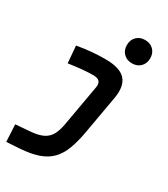

<svg xmlns="http://www.w3.org/2000/svg" viewBox="-236 -863 1058 1206"><g transform="rotate(30 293.0 -260.5)"><path d="M13.2 234.4 6.8 110.8 114.3 102.1Q171.4 97.2 204.1 80.1Q236.8 63 253.4 31Q270 -1 278.3 -49.8L330.6 -345.2Q340.8 -401.9 277.8 -401.9Q209 -401.9 100.6 -385.7L90.3 -508.8Q193.4 -527.3 293.5 -527.3Q400.9 -527.3 440.7 -481.4Q480.5 -435.5 464.4 -345.2L415 -65.4Q401.9 7.8 381.8 61Q361.8 114.3 327.9 149.7Q293.9 185.1 240.2 204.1Q186.5 223.1 106 228.5ZM449.7 -587.4Q412.1 -587.4 388.7 -610.8Q365.2 -634.3 365.2 -671.9Q365.2 -709.5 388.7 -732.9Q412.1 -756.3 449.7 -756.3Q487.3 -756.3 510.7 -732.9Q534.2 -709.5 534.2 -671.9Q534.2 -634.3 510.7 -610.8Q487.3 -587.4 449.7 -587.4Z"/></g></svg>

Font: Cascadia Mono
Style: Bold Italic
Weight: 700
Italic angle: -10°
Monospace: yes
Designer: Aaron Bell
Foundry: Saja Typeworks
Version: Version 2404.023; ttfautohint (v1.8.4)